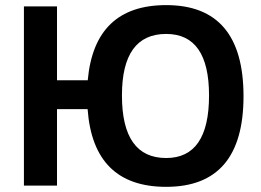

<svg xmlns="http://www.w3.org/2000/svg" viewBox="-20 -723 1018 748"><path d="M73.2 0V-698.2H202.1V-410.2H321.8Q348.1 -703.1 627.4 -703.1Q928.7 -703.1 928.7 -348.1Q928.7 4.9 627.4 4.9Q343.3 4.9 321.3 -297.9H202.1V0ZM627.4 -107.4Q794.4 -107.4 794.4 -351.1Q794.4 -590.8 627.4 -590.8Q455.1 -590.8 455.1 -351.1Q455.1 -107.4 627.4 -107.4Z"/></svg>

Font: SansationBold
Style: Bold
Weight: 700
Designer: Bernd Montag
Version: Version 1.301